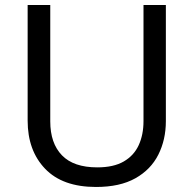

<svg xmlns="http://www.w3.org/2000/svg" viewBox="-20 -734 771 764"><path d="M640 -252Q640 -178 610 -118.5Q580 -59 518.5 -24.5Q457 10 362 10Q229 10 159.5 -62.5Q90 -135 90 -254V-714H180V-251Q180 -164 226.5 -116Q273 -68 367 -68Q432 -68 472.5 -91.5Q513 -115 532 -156.5Q551 -198 551 -252V-714H640Z"/></svg>

Font: Noto Sans Lao Looped
Style: Regular
Weight: 400
Designer: Mark Frömberg, Ben Mitchell
Foundry: The Fontpad Ltd
Version: Version 1.001